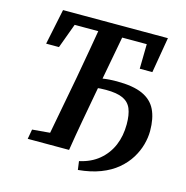

<svg xmlns="http://www.w3.org/2000/svg" viewBox="-109 -767 924 955"><g transform="rotate(15 352.5 -289.5)"><path d="M376 85 370 41Q430 28 470.5 -6Q511 -40 531.5 -88.5Q552 -137 552 -197Q552 -246 539.5 -276.5Q527 -307 496 -321.5Q465 -336 408 -336Q378 -336 353 -332.5Q328 -329 306 -324L317 -374Q348 -381 379 -386Q410 -391 449 -391Q534 -391 582.5 -369Q631 -347 652 -303.5Q673 -260 673 -195Q673 -161 663 -124.5Q653 -88 631.5 -53Q610 -18 575 11.5Q540 41 490.5 60Q441 79 376 85ZM61 -481 99 -664H639L608 -481H543L546 -659L592 -608H123L193 -660L127 -481ZM95 0 104 -50 242 -62H269L259 0ZM184 0 251 -355Q265 -432 278.5 -509.5Q292 -587 305 -664H429L362 -306Q348 -230 334 -153Q320 -76 308 0Z"/></g></svg>

Font: Source Serif 4 18pt SemiBold
Style: Italic
Weight: 600
Italic angle: -12°
Designer: Frank Grießhammer
Foundry: Adobe Systems Incorporated
Version: Version 4.004;hotconv 1.0.116;makeotfexe 2.5.65601